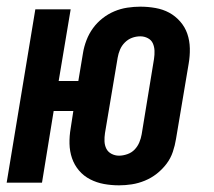

<svg xmlns="http://www.w3.org/2000/svg" viewBox="-21 -548 641 576"><path d="M336 8Q313 8 291 4Q269 0 249.5 -10Q230 -20 216 -36.5Q202 -53 195 -73.5Q188 -94 187.5 -117Q187 -140 191 -163L199 -215H140L105 0H-1L85 -520H191L155 -305H214L228 -389Q231 -408 238.5 -427.5Q246 -447 258 -463.5Q270 -480 286.5 -493Q303 -506 322 -514Q341 -522 361 -525Q381 -528 400 -528Q423 -528 445.5 -524Q468 -520 486.5 -510Q505 -500 519.5 -483.5Q534 -467 541 -446.5Q548 -426 548.5 -403Q549 -380 545 -357L507 -131Q504 -112 497.5 -92.5Q491 -73 478.5 -56.5Q466 -40 449.5 -27Q433 -14 413.5 -6Q394 2 374.5 5Q355 8 336 8ZM336 -81Q348 -81 361 -85.5Q374 -90 383 -99.5Q392 -109 397 -121Q402 -133 404 -145L441 -371Q443 -384 442.5 -396Q442 -408 437.5 -418Q433 -428 422.5 -433.5Q412 -439 400 -439Q387 -439 375 -434.5Q363 -430 353.5 -420.5Q344 -411 339 -399Q334 -387 332 -375L294 -149Q292 -136 292.5 -124Q293 -112 298 -102Q303 -92 313.5 -86.5Q324 -81 336 -81Z"/></svg>

Font: Iosevka Extended
Style: Bold Italic
Weight: 700
Width: 7
Italic angle: -9°
Monospace: yes
Designer: Belleve Invis
Foundry: Belleve Invis
Version: Version 32.5.0; ttfautohint (v1.8.4)